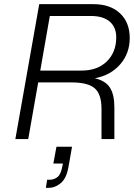

<svg xmlns="http://www.w3.org/2000/svg" viewBox="-20 -670 645 925"><path d="M324 -273H164L116 0H54L169 -650H430Q511 -650 558 -606Q605 -562 605 -487Q605 -413 559 -360Q513 -307 437 -293Q488 -281 509.5 -248Q531 -215 531 -153V0H469V-145Q469 -216 436.5 -244.5Q404 -273 324 -273ZM418 -593H220L174 -330H373Q450 -330 495 -374.5Q540 -419 540 -490Q540 -539 508.5 -566Q477 -593 418 -593ZM252 37H327L310 134Q300 190 272.5 212.5Q245 235 216 235H201L207 196H219Q241 196 257.5 182.5Q274 169 281 128L283 118H237Z"/></svg>

Font: Overused Grotesk Book
Style: Italic
Weight: 350
Italic angle: -10°
Version: Version 0.003